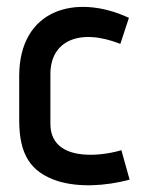

<svg xmlns="http://www.w3.org/2000/svg" viewBox="-20 -530 423 560"><path d="M334 -92C268 -72 127 -59 127 -169V-314C127 -411 212 -449 331 -402L356 -478C201 -550 36 -503 36 -308V-180C36 -79 69 -28 148 -2C209 17 287 13 358 -6Z"/></svg>

Font: Advent Pro
Style: SemiBold
Weight: 600
Designer: Andreas Kalpakidis
Foundry: Andreas Kalpakidis
Version: Version 2.002 2008